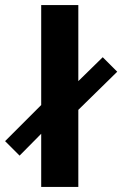

<svg xmlns="http://www.w3.org/2000/svg" viewBox="-77 -735 481 755"><path d="M85 0V-209L0 -123L-57 -180L85 -322V-715H231V-416L327 -510L384 -453L231 -303V0Z"/></svg>

Font: Mukta Malar ExtraBold
Style: Regular
Weight: 800
Designer: Aadarsh Rajan, Girish Dalvi, Yashodeep Gholap
Foundry: Ek Type
Version: Version 2.538;PS 1.000;hotconv 16.6.51;makeotf.lib2.5.65220;